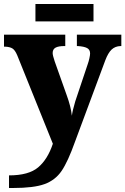

<svg xmlns="http://www.w3.org/2000/svg" viewBox="-22 -709 626 959"><path d="M23 167Q121 167 168.5 127Q216 87 242 9L64 -433Q53 -459 40 -467Q27 -475 3 -476H-2V-536H304V-479H300Q270 -479 255.5 -471Q241 -463 241 -444Q241 -433 251 -403L311 -234Q332 -177 337 -131Q340 -156 354 -203L417 -391Q421 -402 424.5 -418Q428 -434 428 -442Q428 -461 413 -469Q398 -477 366 -479H362V-536H584V-479H580Q553 -478 535.5 -461.5Q518 -445 504 -408L353 -2Q317 99 285.5 145Q254 191 200.5 210.5Q147 230 43 230H23ZM155 -689H445V-602H155Z"/></svg>

Font: Noto Serif ExtraBold
Style: Regular
Weight: 800
Designer: Monotype Design Team
Foundry: Monotype Imaging Inc.
Version: Version 1.001